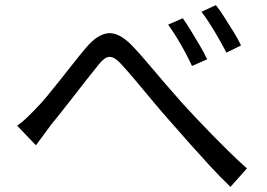

<svg xmlns="http://www.w3.org/2000/svg" viewBox="-20 -746 1040 748"><path d="M47 -256Q66 -270 82.5 -285.5Q99 -301 119 -322Q139 -342 163.5 -371.5Q188 -401 214.5 -434.5Q241 -468 267 -501Q293 -534 315 -560Q359 -612 400.5 -616.5Q442 -621 492 -571Q522 -540 556 -499.5Q590 -459 625.5 -418Q661 -377 692 -342Q715 -317 744 -286Q773 -255 806 -221.5Q839 -188 873.5 -154Q908 -120 942 -90L878 -18Q840 -54 799 -98.5Q758 -143 718 -188Q678 -233 644 -272Q611 -309 576.5 -350.5Q542 -392 510.5 -429.5Q479 -467 456 -492Q435 -516 419.5 -522Q404 -528 390.5 -519.5Q377 -511 360 -489Q342 -467 319 -437.5Q296 -408 271 -376Q246 -344 222 -313.5Q198 -283 179 -260Q164 -240 148 -218Q132 -196 120 -180ZM692 -675Q705 -657 722.5 -628.5Q740 -600 758 -569.5Q776 -539 787 -515L728 -489Q716 -515 700.5 -544Q685 -573 668 -600.5Q651 -628 635 -650ZM821 -726Q835 -709 853 -680.5Q871 -652 889.5 -622.5Q908 -593 919 -569L862 -541Q848 -568 832 -596Q816 -624 799 -651Q782 -678 765 -700Z"/></svg>

Font: Noto Sans SC Thin
Style: Regular
Weight: 400
Version: Version 2.004-H2;hotconv 1.0.118;makeotfexe 2.5.65603